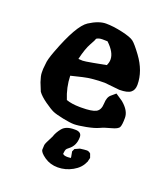

<svg xmlns="http://www.w3.org/2000/svg" viewBox="-122 -526 708 817"><g transform="rotate(20 232.0 -117.0)"><path d="M253.4 28.8Q278.3 30.8 278.3 51.8Q278.3 90.8 251 111.3Q241.2 118.7 240 122.1Q238.8 125.5 237.8 128.4L235.8 142.6Q241.2 149.9 259.3 149.4L272.5 148.4Q272.9 146.5 272.5 144L268.1 120.1L273.9 107.4L295.4 97.7Q317.4 94.7 326.2 94.7Q335 94.7 343.3 102.5L349.6 120.1L344.7 140.1L343.8 140.6Q332 169.4 300 187.3Q268.1 205.1 233.4 205.1Q198.7 205.1 172.6 186.8Q146.5 168.5 146.5 155.8Q146.5 143.1 147.5 135Q148.4 127 168.5 89.4Q174.8 68.8 191.2 48.8Q207.5 28.8 244.6 28.8ZM200.2 -365.2Q199.2 -359.4 184.8 -334Q170.4 -308.6 158.7 -258.8Q169.4 -257.8 178.2 -257.8Q187 -257.8 223.9 -264.6Q260.7 -271.5 281.2 -275.4Q288.1 -289.1 288.1 -302.7Q288.1 -335.4 249.5 -371.6Q241.7 -372.1 226.6 -372.1Q210.4 -372.1 200.2 -365.2ZM233.4 -68.4H241.2Q288.6 -68.4 306.9 -78.1Q325.2 -87.9 326.2 -117.7Q327.1 -147.5 341.8 -159.2L361.3 -175.8L394 -153.8L394.5 -153.3Q430.7 -123 430.7 -90.8Q430.7 -58.6 425.3 -47.9Q419.9 -37.1 391.1 -29.8Q362.3 -22.5 343.8 -13.7Q325.2 -4.9 289.3 2Q253.4 8.8 235.8 8.8Q218.3 8.8 184.8 2Q151.4 -4.9 137.2 -11Q123 -17.1 95.7 -36.4Q68.4 -55.7 56.2 -72.8L41 -110.4Q32.2 -136.7 32.2 -150.4V-167.5L34.7 -191.4Q35.2 -209.5 50.8 -251Q101.6 -386.7 143.6 -413.6Q185.5 -440.4 218.3 -440.4Q251 -440.4 292 -431.2Q333 -421.9 346.7 -411.6Q360.4 -401.4 388.7 -362.8Q432.6 -303.2 432.6 -241.2Q432.6 -217.3 418 -206.1Q403.3 -194.8 367.2 -194.8H366.7L299.3 -201.7Q242.2 -201.7 201.7 -192.1Q161.1 -182.6 150.4 -179.7Q151.9 -127.4 172.4 -77.6Q196.8 -68.8 233.4 -68.4Z"/></g></svg>

Font: Drukaatie burti
Style: Demi
Weight: 600
Version: Version 0.14